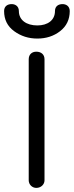

<svg xmlns="http://www.w3.org/2000/svg" viewBox="-52 -900 360 936"><path d="M130 -712C173 -712 210 -724 241 -748C272 -772 288 -805 288 -846C288 -870 270 -880 253 -880C233 -880 216 -870 216 -846C216 -802 181 -776 130 -776C77 -776 40 -802 40 -846C40 -870 22 -880 5 -880C-15 -880 -32 -870 -32 -846C-32 -805 -16 -772 17 -748C50 -724 87 -712 130 -712ZM125 16C148 16 165 -1 165 -21V-611C165 -635 148 -648 125 -648C104 -648 88 -635 88 -611V-21C88 -1 104 16 125 16Z"/></svg>

Font: Dongle Light
Style: Regular
Weight: 300
Designer: Yanghee Ryu
Foundry: Yanghee Ryu
Version: Version 2.000